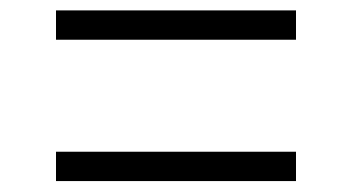

<svg xmlns="http://www.w3.org/2000/svg" viewBox="-20 -502 660 360"><path d="M85 -482.5H535V-427.5H85ZM85 -217.5H535V-162.5H85Z"/></svg>

Font: Monaspace Neon Var
Style: Regular
Weight: 400
Designer: Riley Cran and the Lettermatic Team
Version: Version 1.000 (Monaspace Neon Var)